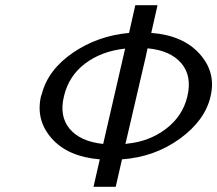

<svg xmlns="http://www.w3.org/2000/svg" viewBox="-20 -715 832 735"><path d="M137 -347Q139 -353 140 -355Q164 -448 259 -513Q354 -578 474 -589L498 -695H583L559 -589Q680 -580 744 -509Q808 -438 786 -346Q765 -254 668.5 -184Q572 -114 447 -105L423 0H338L362 -105Q240 -115 178 -185Q116 -255 137 -347ZM225 -347Q206 -270 247 -221.5Q288 -173 375 -164L459 -529Q368 -519 305.5 -471.5Q243 -424 225 -347ZM460 -163Q464 -165 466 -165Q551 -173 615 -221.5Q679 -270 697 -345Q716 -424 674 -473Q632 -522 545 -530Q544 -528 542 -517Q540 -506 538 -498Z"/></svg>

Font: Coval
Style: Light Italic
Weight: 300
Foundry: Context Ltd
Version: Version 001.000